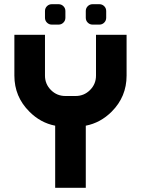

<svg xmlns="http://www.w3.org/2000/svg" viewBox="-20 -899 675 919"><path d="M195.3 -846.2Q195.3 -859.9 204.8 -869.4Q214.4 -878.9 228 -878.9H260.3Q273.9 -878.9 283.4 -869.4Q293 -859.9 293 -846.2V-814Q293 -800.3 283.4 -790.8Q273.9 -781.2 260.3 -781.2H228Q214.4 -781.2 204.8 -790.8Q195.3 -800.3 195.3 -814ZM390.6 -846.2Q390.6 -859.9 400.1 -869.4Q409.7 -878.9 423.3 -878.9H455.6Q469.2 -878.9 478.8 -869.4Q488.3 -859.9 488.3 -846.2V-814Q488.3 -800.3 478.8 -790.8Q469.2 -781.2 455.6 -781.2H423.3Q409.7 -781.2 400.1 -790.8Q390.6 -800.3 390.6 -814ZM439.5 -537.1V-732.4H585.9V-537.1Q585.9 -436 514.6 -364.7Q460.9 -311 390.6 -297.4V0H244.1V-297.4Q173.8 -311 120.6 -364.7Q48.8 -436 48.8 -537.1V-732.4H195.3V-537.1Q195.3 -496.6 223.9 -468Q252.4 -439.5 293 -439.5H341.8Q382.3 -439.5 410.9 -468Q439.5 -496.6 439.5 -537.1Z"/></svg>

Font: Audex
Style: Regular
Weight: 400
Designer: GGBotNet
Foundry: GGBotNet
Version: 1.00